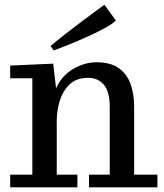

<svg xmlns="http://www.w3.org/2000/svg" viewBox="-20 -806 704 826"><path d="M23.9 0V-54.7H119.1V-469.2H23.9V-523.9L209 -532.2L221.2 -425.8Q245.1 -480.5 294.7 -509.3Q344.2 -538.1 395 -538.1Q456.1 -538.1 491.5 -512.5Q526.9 -486.8 542 -443.8Q557.1 -400.9 557.1 -348.1V-54.7H657.2V0H362.8V-54.7H452.1V-347.2Q452.1 -410.6 427.2 -440.9Q402.3 -471.2 358.9 -471.2Q308.1 -471.2 278.6 -442.1Q249 -413.1 236.6 -370.4Q224.1 -327.6 224.1 -286.1V-54.7H313V0ZM211.4 -588.9 197.3 -607.9Q223.6 -630.4 259.3 -658.2Q294.9 -686 330.3 -712.6Q365.7 -739.3 391.1 -757.8L429.2 -785.6L478.5 -717.8Q464.4 -703.1 428 -683.6Q391.6 -664.1 347.9 -644.5Q304.2 -625 267.1 -610.4Z"/></svg>

Font: Trocchi
Style: Regular
Weight: 400
Designer: Vernon Adams
Foundry: Vernon Adams
Version: Version 1.101; ttfautohint (v1.8.4.7-5d5b);gftools[0.9.27]